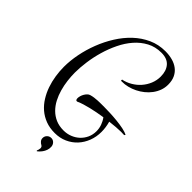

<svg xmlns="http://www.w3.org/2000/svg" viewBox="-294 -768 1188 1188"><g transform="rotate(45 300.0 -174.0)"><path d="M594.2 -126Q587.4 -126 580.8 -126.5Q574.2 -127 567.4 -127Q548.8 -127 523.9 -125Q499 -123 470.2 -119.6Q481.4 -80.1 481.4 -41Q481.4 2.4 466.8 40.5Q452.1 78.6 425.8 107.2Q399.4 135.7 362.5 152.3Q325.7 168.9 281.2 168.9Q236.8 168.9 200.9 155.3Q165 141.6 137.2 117.7Q109.4 93.8 89.4 61.5Q69.3 29.3 56.6 -7.3Q43.9 -43.9 37.8 -83.5Q31.7 -123 31.7 -161.6Q31.7 -214.8 43.2 -273.4Q54.7 -332 76.7 -388.9Q98.6 -445.8 130.9 -497.3Q163.1 -548.8 204.8 -588.1Q246.6 -627.4 297.6 -650.6Q348.6 -673.8 408.2 -673.8Q441.4 -673.8 470.2 -666Q499 -658.2 520.5 -641.8Q542 -625.5 554.2 -600.1Q566.4 -574.7 566.4 -539.1Q566.4 -512.2 557.4 -487.5Q548.3 -462.9 532.5 -441.7Q516.6 -420.4 495.4 -403.3Q474.1 -386.2 450 -374.3Q425.8 -362.3 400.1 -356Q374.5 -349.6 349.6 -350.1H342.3V-359.9Q374 -366.2 402.6 -383.1Q431.2 -399.9 452.4 -424.1Q473.6 -448.2 486.1 -478.5Q498.5 -508.8 498.5 -542Q498.5 -591.3 473.4 -620.6Q448.2 -649.9 397.5 -649.9Q344.7 -649.9 302.7 -627.4Q260.7 -605 228.3 -567.9Q195.8 -530.8 172.4 -482.4Q148.9 -434.1 134 -382.3Q119.1 -330.6 112.1 -279.1Q105 -227.5 105 -184.1Q105 -150.9 109.4 -115.5Q113.8 -80.1 123.3 -46.4Q132.8 -12.7 148.4 17.3Q164.1 47.4 186.8 70.1Q209.5 92.8 239.5 106Q269.5 119.1 308.6 119.1Q338.4 119.1 365.2 108.6Q392.1 98.1 412.4 79.3Q432.6 60.5 444.6 34.7Q456.5 8.8 456.5 -22Q456.5 -46.9 448.2 -70.3Q439.9 -93.8 425.3 -113.3Q399.4 -109.4 374 -104.5Q348.6 -99.6 325.4 -94Q302.2 -88.4 282.5 -82.3Q262.7 -76.2 248.5 -69.8Q244.1 -66.9 239.3 -66.9Q232.4 -66.9 230.5 -72.8Q228.5 -78.6 228.5 -84Q228.5 -92.8 231.7 -103.8Q234.9 -114.7 240.7 -124.8Q246.6 -134.8 254.4 -142.6Q262.2 -150.4 271.5 -152.8Q284.7 -156.7 299.1 -158.7Q313.5 -160.6 328.1 -161.4Q342.8 -162.1 357.4 -162.1Q372.1 -162.1 385.3 -162.1Q405.8 -162.1 435.5 -160.9Q465.3 -159.7 496.6 -156.5Q527.8 -153.3 555.7 -147.7Q583.5 -142.1 599.6 -132.8ZM279.3 323.7Q281.7 317.9 283.7 311.3Q285.6 304.7 285.9 298.8Q286.1 293 283.9 288.1Q281.7 283.2 276.4 280.3Q265.6 274.9 257.8 265.6Q250 256.3 250 243.7Q250 227.5 261.2 216.3Q272.5 205.1 288.6 205.1Q304.2 205.1 314.9 216.3Q325.7 227.5 326.7 243.7Q327.6 260.3 322.3 274.7Q316.9 289.1 309.1 299.8Q301.3 310.5 293.7 317.6Q286.1 324.7 283.2 326.7Q282.2 325.7 281.2 325.2Q279.3 324.2 279.3 323.7Z"/></g></svg>

Font: Montez
Style: Regular
Weight: 400
Designer: Astigmatic (AOETI)
Foundry: Astigmatic (AOETI)
Version: Version 1.000